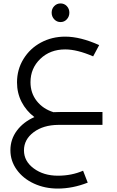

<svg xmlns="http://www.w3.org/2000/svg" viewBox="-20 -720 675 1107"><path d="M365.2 -608.6Q350.6 -592.8 329.1 -592.8Q307.6 -592.8 292.7 -608.6Q277.8 -624.5 277.8 -647Q277.8 -669.4 292.7 -684.8Q307.6 -700.2 329.1 -700.2Q350.6 -700.2 365.2 -684.8Q379.9 -669.4 379.9 -647Q379.9 -624.5 365.2 -608.6ZM316.9 0Q230 0.5 174.1 42.2Q118.2 84 118.2 147Q118.2 209.5 174.8 251.2Q231.4 293 314 293Q393.1 293 459 264.2L485.8 333Q398.9 367.2 313 367.2Q238.3 367.2 175.8 338.4Q113.3 309.6 76.7 258.8Q40 208 40 146Q40 83.5 77.1 33.4Q114.3 -16.6 178.2 -44.9Q130.9 -81.1 104.5 -132.3Q78.1 -183.6 78.1 -245.1Q78.1 -319.3 115.5 -380.1Q152.8 -440.9 216.3 -474.9Q279.8 -508.8 356 -508.8Q443.4 -508.8 551.8 -460L517.1 -395Q424.3 -435.1 356 -435.1Q269 -435.1 212.4 -380.6Q155.8 -326.2 155.8 -246.1Q155.8 -183.6 191.9 -137.7Q228 -91.8 288.1 -73.2Q299.3 -74.2 323.2 -74.2V-71.8L324.2 -74.2H570.8V0Z"/></svg>

Font: Montserrat-Arabic Light
Style: Regular
Weight: 300
Designer: Mohamed Gaber
Foundry: Kief Type Foundry
Version: Version 5.008;PS 005.008;hotconv 1.0.88;makeotf.lib2.5.64775